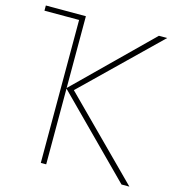

<svg xmlns="http://www.w3.org/2000/svg" viewBox="-107 -804 813 894"><g transform="rotate(15 300.0 -357.0)"><path d="M171 -689H4V-714H197V-368L549 -714H589L232 -367L598 0H560L197 -365V0H171Z"/></g></svg>

Font: Noto Sans Mono UI Thin
Style: Regular
Weight: 250
Monospace: yes
Designer: Monotype Design team
Foundry: Monotype Imaging Inc.
Version: Version 1.000